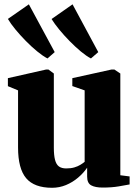

<svg xmlns="http://www.w3.org/2000/svg" viewBox="-20 -858 639 888"><path d="M455 9.5Q420.5 9.5 401.8 -0.8Q383 -11 383 -41.5V-82.5Q366.5 -58 341.2 -36.5Q316 -15 285.2 -2.2Q254.5 10.5 221 10.5Q138.5 10.5 101 -33.8Q63.5 -78 63.5 -176V-440L16.5 -459.5V-496.5L193.5 -536.5H204L229 -518V-175Q229 -140 234.5 -118.8Q240 -97.5 252.5 -88.2Q265 -79 286.5 -79Q308 -79 324 -83.8Q340 -88.5 351.8 -95.8Q363.5 -103 371.5 -109.5V-440L314.5 -460V-496.5L496 -536.5H509L536.5 -518V-47.5L579.5 -42V-5Q561 -1.5 529 4Q497 9.5 455 9.5ZM199 -588Q178 -599 151.8 -620.5Q125.5 -642 99.2 -668.8Q73 -695.5 51 -722.2Q29 -749 16.5 -770.5L113.5 -838L233 -617L200 -588ZM400 -588Q379 -599 353.5 -620.2Q328 -641.5 302 -668Q276 -694.5 254.2 -721Q232.5 -747.5 218.5 -770L315.5 -838L434.5 -617L401 -588Z"/></svg>

Font: Merriweather 96pt Black
Style: Regular
Weight: 900
Version: Version 2.100